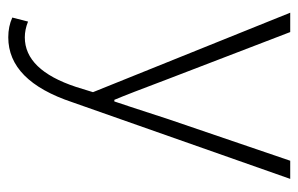

<svg xmlns="http://www.w3.org/2000/svg" viewBox="-152 -368 739 476"><g transform="rotate(90 218.0 -130.5)"><path d="M73 219Q46 219 24 209L34 170Q54 178 73 178Q154 178 196 51L209 9L12 -480H60L176 -178Q214 -77 228 -44H232Q237 -58 276 -178L379 -480H424L234 60Q181 219 73 219Z"/></g></svg>

Font: Toshiba Sans Light
Style: Regular
Weight: 300
Designer: Paul D. Hunt
Foundry: Toshiba Corporation
Version: Version 2.020;PS 2.0;hotconv 1.0.86;makeotf.lib2.5.63406